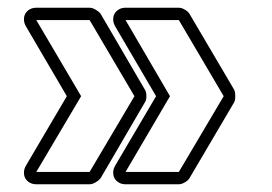

<svg xmlns="http://www.w3.org/2000/svg" viewBox="-20 -477 703 497"><path d="M586 -245Q589 -239 589 -228Q589 -217 586 -212L470 -15Q467 -10 458.5 -5Q450 0 443 0H305Q295 0 287.5 -4.5Q280 -9 276.5 -15.5Q273 -22 273 -30.5Q273 -39 278 -48L384 -228L278 -409Q273 -418 273 -426.5Q273 -435 276.5 -441.5Q280 -448 287.5 -452.5Q295 -457 305 -457H443Q450 -457 458.5 -452Q467 -447 470 -442ZM355 -245Q359 -239 359 -228Q359 -217 355 -212L240 -15Q236 -10 227.5 -5Q219 0 212 0H74Q64 0 56.5 -4.5Q49 -9 45.5 -15.5Q42 -22 42 -30.5Q42 -39 47 -48L153 -228L47 -409Q42 -418 42 -426.5Q42 -435 45.5 -441.5Q49 -448 56.5 -452.5Q64 -457 74 -457H212Q219 -457 227.5 -452Q236 -447 240 -442ZM212 -425H74L190 -228L74 -32H212L328 -228ZM443 -425H305L420 -228L305 -32H443L559 -228Z"/></svg>

Font: Lichte PostBus
Style: Regular
Weight: 400
Designer: Peter Wiegel
Version: Version 1.001